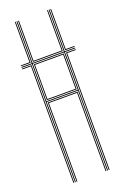

<svg xmlns="http://www.w3.org/2000/svg" viewBox="-154 -848 582 897"><g transform="rotate(-20 137.0 -400.0)"><path d="M54.8 0V-588H3.8V-592H54.8V-800H58.8V-592H214.8V-800H218.8V-592H269.8V-588H218.8V0H214.8V-398H58.8V0ZM46.8 0V-580H3.8V-584H50.8V0ZM62.8 0V-394H210.8V0H206.8V-390H66.8V0ZM222.8 0V-584H269.8V-580H226.8V0ZM58.8 -402H214.8V-588H58.8ZM62.8 -406V-584H210.8V-406ZM66.8 -410H206.8V-580H66.8ZM3.8 -596V-600H46.8V-800H50.8V-596ZM62.8 -596V-800H66.8V-600H206.8V-800H210.8V-596ZM222.8 -596V-800H226.8V-600H269.8V-596Z"/></g></svg>

Font: Big Shoulders Inline Display SC Thin
Style: Regular
Weight: 100
Designer: Patric King
Foundry: XO Type Co
Version: Version 2.002